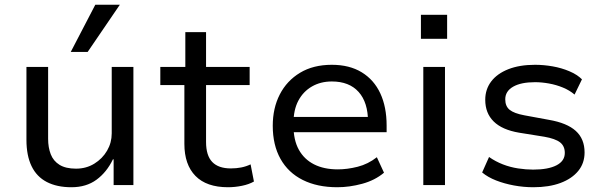

<svg xmlns="http://www.w3.org/2000/svg" viewBox="-20 -777 2534 806"><path d="M280 9Q219 9 176.5 -13Q134 -35 112.5 -79.5Q91 -124 91 -190V-496H182V-194Q182 -158 193 -129.5Q204 -101 230 -85Q256 -69 299 -69Q342 -69 376 -90Q410 -111 429.5 -144.5Q449 -178 449 -217V-496H540V0H457V-108H454Q428 -54 385 -22.5Q342 9 280 9ZM277 -559 380 -757H483L348 -559Z M937 9Q847 9 800.5 -38.5Q754 -86 754 -173V-420H653V-496H758V-642H845V-496H1028V-420H845V-181Q845 -124 871 -97Q897 -70 949 -70Q972 -70 992.5 -74Q1013 -78 1032 -87L1046 -15Q1025 -3 995.5 3Q966 9 937 9Z M1396 9Q1312 9 1251 -21.5Q1190 -52 1157.5 -110Q1125 -168 1125 -249Q1125 -323 1154.5 -380.5Q1184 -438 1239.5 -471.5Q1295 -505 1373 -505Q1447 -505 1498.5 -473.5Q1550 -442 1576.5 -385Q1603 -328 1603 -250V-222H1192V-286H1544L1525 -265Q1525 -347 1485.5 -391Q1446 -435 1373 -435Q1326 -435 1289.5 -414Q1253 -393 1232.5 -354.5Q1212 -316 1212 -260V-250Q1212 -189 1234.5 -148.5Q1257 -108 1298.5 -87Q1340 -66 1398 -66Q1438 -66 1481.5 -77Q1525 -88 1562 -117L1592 -52Q1554 -20 1500.5 -5.5Q1447 9 1396 9Z M1747 -614V-715H1857V-614ZM1757 0V-496H1848V0Z M2219 9Q2178 9 2137.5 1.5Q2097 -6 2062.5 -19.5Q2028 -33 2004 -53L2033 -118Q2060 -99 2091 -87Q2122 -75 2155 -70Q2188 -65 2218 -65Q2281 -65 2316 -83Q2351 -101 2351 -135Q2351 -164 2331 -179.5Q2311 -195 2265 -203L2159 -220Q2088 -232 2052.5 -267Q2017 -302 2017 -358Q2017 -402 2042 -435Q2067 -468 2114 -486.5Q2161 -505 2226 -505Q2262 -505 2299.5 -498.5Q2337 -492 2370 -478Q2403 -464 2423 -444L2392 -380Q2371 -398 2343 -409.5Q2315 -421 2284.5 -426.5Q2254 -432 2226 -432Q2167 -432 2134 -413Q2101 -394 2101 -360Q2101 -331 2119.5 -316Q2138 -301 2181 -293L2284 -274Q2360 -261 2397 -227.5Q2434 -194 2434 -137Q2434 -92 2407.5 -59.5Q2381 -27 2333 -9Q2285 9 2219 9Z"/></svg>

Font: Nunito Sans 7pt
Style: Regular
Weight: 400
Designer: Vernon Adams
Foundry: Vernon Adams
Version: Version 3.101;gftools[0.9.27]